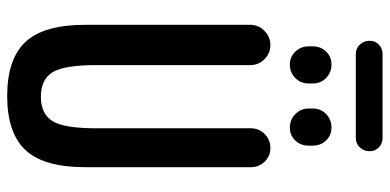

<svg xmlns="http://www.w3.org/2000/svg" viewBox="-298 -788 1096 540"><g transform="rotate(90 250.0 -518.0)"><path d="M368.2 -970.7H131.8Q116.2 -970.7 105.5 -981.9Q94.7 -993.2 94.7 -1009.3Q94.7 -1025.4 105.5 -1035.6Q116.2 -1045.9 131.8 -1045.9H368.2Q383.8 -1045.9 394.5 -1035.6Q405.3 -1025.4 405.3 -1009.3Q405.3 -993.2 394.5 -981.9Q383.8 -970.7 368.2 -970.7ZM285.2 -849.6Q285.2 -872.1 300.8 -887.2Q316.4 -902.3 338.4 -902.3Q360.4 -902.3 375 -887.2Q389.6 -872.1 389.6 -849.6V-837.9Q389.6 -815.4 375 -800.3Q360.4 -785.2 338.4 -785.2Q316.4 -785.2 300.8 -800.8Q285.2 -816.4 285.2 -837.9ZM110.4 -849.6Q110.4 -872.1 125 -887.2Q139.6 -902.3 161.6 -902.3Q183.6 -902.3 199.2 -887.2Q214.8 -872.1 214.8 -849.6V-837.9Q214.8 -815.4 199.2 -800.3Q183.6 -785.2 161.6 -785.2Q139.6 -785.2 125 -800.8Q110.4 -816.4 110.4 -837.9ZM49.8 -210V-673.8Q49.8 -697.3 66.9 -713.9Q84 -730.5 106.9 -730.5Q129.9 -730.5 146.5 -713.9Q163.1 -697.3 163.1 -673.8V-240.2Q163.1 -149.4 183.6 -117.2Q204.1 -85 252 -85Q299.8 -85 320.3 -117.2Q340.8 -149.4 340.8 -240.2V-675.8Q340.8 -698.2 356.9 -714.4Q373 -730.5 396.5 -730.5Q418.9 -730.5 434.6 -714.4Q450.2 -698.2 450.2 -675.8V-210Q450.2 -92.8 401.9 -41.5Q353.5 9.8 250 9.8Q146.5 9.8 98.1 -41.5Q49.8 -92.8 49.8 -210Z"/></g></svg>

Font: Rounded-X Mgen+ 2m medium
Style: Regular
Weight: 500
Designer: [Source Han Sans]
Ryoko NISHIZUKA  (kana & ideographs); Paul D. Hunt (Latin, Greek & Cyrillic); Wenlong ZHANG  (bopomofo
Version: Version 1.059.20150602